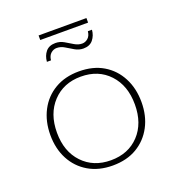

<svg xmlns="http://www.w3.org/2000/svg" viewBox="-115 -691 724 792"><g transform="rotate(-20 247.0 -294.5)"><path d="M247 10Q186 10 141 -16.5Q96 -43 71.5 -89.5Q47 -136 47 -196Q47 -256 71.5 -303Q96 -350 141 -376.5Q186 -403 247 -403Q309 -403 353.5 -376.5Q398 -350 422.5 -303Q447 -256 447 -196Q447 -136 422.5 -89.5Q398 -43 353.5 -16.5Q309 10 247 10ZM247 -13Q324 -13 371 -63Q418 -113 418 -196Q418 -279 371 -329.5Q324 -380 247 -380Q171 -380 123.5 -329.5Q76 -279 76 -196Q76 -113 123.5 -63Q171 -13 247 -13ZM298 -485Q279 -485 261.5 -495Q244 -505 228 -515Q212 -525 194 -525Q180 -525 168.5 -515Q157 -505 155 -485H137Q139 -511 153.5 -528.5Q168 -546 196 -546Q216 -546 233 -536Q250 -526 266.5 -516Q283 -506 300 -506Q314 -506 325.5 -516Q337 -526 339 -546H357Q355 -521 340.5 -503Q326 -485 298 -485ZM142 -579V-599H352V-579Z"/></g></svg>

Font: Rokkitt SemiBold Thin
Style: Regular
Weight: 250
Version: Version 3.103